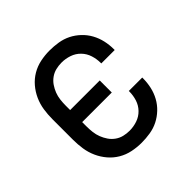

<svg xmlns="http://www.w3.org/2000/svg" viewBox="-145 -655 789 789"><g transform="rotate(-45 250.0 -260.0)"><path d="M247 8Q220 8 193.5 2.5Q167 -3 144 -16.5Q121 -30 103.5 -50.5Q86 -71 75 -95.5Q64 -120 60 -146.5Q56 -173 56 -200V-320Q56 -347 60 -373.5Q64 -400 75 -424.5Q86 -449 103.5 -469.5Q121 -490 144 -503.5Q167 -517 193.5 -522.5Q220 -528 247 -528Q272 -528 297 -524Q322 -520 344 -509Q366 -498 384.5 -480.5Q403 -463 415 -441Q427 -419 432.5 -394.5Q438 -370 438 -345V-340H360V-343Q360 -366 353 -388Q346 -410 330 -426.5Q314 -443 292 -450.5Q270 -458 247 -458Q230 -458 213.5 -454Q197 -450 183 -440Q169 -430 159.5 -416Q150 -402 144 -386.5Q138 -371 136 -354Q134 -337 134 -320V-295H306V-225H134V-200Q134 -183 136 -166Q138 -149 144 -133.5Q150 -118 159.5 -104Q169 -90 183 -80Q197 -70 213.5 -66Q230 -62 247 -62Q270 -62 292 -69.5Q314 -77 330 -93.5Q346 -110 353 -132Q360 -154 360 -177V-180H438V-175Q438 -150 432.5 -125.5Q427 -101 415 -79Q403 -57 384.5 -39.5Q366 -22 344 -11Q322 0 297 4Q272 8 247 8Z"/></g></svg>

Font: Iosevka Term Curly
Style: Regular
Weight: 400
Designer: Belleve Invis
Foundry: Belleve Invis
Version: Version 32.3.0